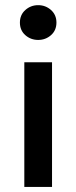

<svg xmlns="http://www.w3.org/2000/svg" viewBox="-20 -742 303 762"><path d="M76.5 0V-495H186.5V0ZM131.5 -583.5Q102 -583.5 80.5 -602.5Q59 -621.5 59 -652.5Q59 -683 80.5 -702.2Q102 -721.5 131.5 -721.5Q161 -721.5 182.5 -702.2Q204 -683 204 -652.5Q204 -621.5 182.5 -602.5Q161 -583.5 131.5 -583.5Z"/></svg>

Font: Geologica EX
Style: Regular
Weight: 400
Designer: Sindre Bremnes, Frode Helland
Foundry: Monokrom Skriftforlag AS
Version: Version 1.010;gftools[0.9.28]